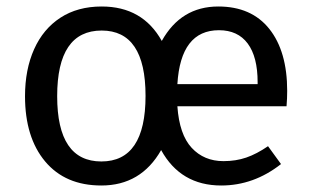

<svg xmlns="http://www.w3.org/2000/svg" viewBox="-20 -559 955 591"><path d="M862 -232H526Q532 -145 570 -104Q608 -63 668 -63Q706 -63 738 -74Q770 -85 805 -109L845 -54Q761 12 661 12Q536 12 476 -97Q414 12 292 12Q181 12 119 -62Q57 -136 57 -263Q57 -345 85 -407.5Q113 -470 166 -504.5Q219 -539 293 -539Q419 -539 478 -433Q537 -539 652 -539Q754 -539 809 -470Q864 -401 864 -279Q864 -256 862 -232ZM773 -306Q773 -384 742.5 -425Q712 -466 654 -466Q536 -466 526 -300H773ZM428 -264Q428 -465 293 -465Q156 -465 156 -263Q156 -62 292 -62Q428 -62 428 -264Z"/></svg>

Font: FiraGO
Style: Regular
Weight: 400
Designer: bBox Type
Foundry: bBox Type GmbH
Version: Version 1.001;April 20, 2020;FontCreator 12.0.0.2555 64-bit